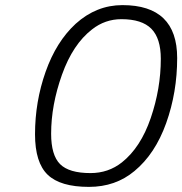

<svg xmlns="http://www.w3.org/2000/svg" viewBox="-20 -722 713 751"><path d="M328 9C397.3 9 456.7 -11.7 506 -53C560 -97.7 601.3 -160.2 630 -240.5C658.7 -320.8 673 -405.7 673 -495C673 -633 601.7 -702 459 -702C391 -702 330 -677.7 276 -629C225.3 -582.3 186.2 -519.8 158.5 -441.5C130.8 -363.2 117 -281.7 117 -197C117 -123 133.5 -70.2 166.5 -38.5C199.5 -6.8 253.3 9 328 9ZM334 -45C278 -45 238.3 -56.7 215 -80C191.7 -103.3 180 -143 180 -199C180 -273.7 194.2 -350.7 222.5 -430C250.8 -509.3 290 -568.3 340 -607C374 -633.7 412.3 -647 455 -647C508.3 -647 547.3 -634.5 572 -609.5C596.7 -584.5 609 -545.3 609 -492C609 -414 595.8 -336.7 569.5 -260C543.2 -183.3 505.7 -125.7 457 -87C421.7 -59 380.7 -45 334 -45Z"/></svg>

Font: RazerF5 Light
Style: Italic
Weight: 300
Foundry: Razer Inc.
Version: Version 2